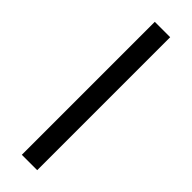

<svg xmlns="http://www.w3.org/2000/svg" viewBox="-259 -768 776 776"><g transform="rotate(45 129.0 -380.0)"><path d="M173 0H85V-760H173Z"/></g></svg>

Font: Noto Sans Myanmar UI
Style: Regular
Weight: 400
Designer: Monotype Design Team
Foundry: Monotype Imaging Inc.
Version: Version 2.103; ttfautohint (v1.8.4.7-5d5b)